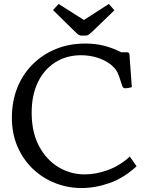

<svg xmlns="http://www.w3.org/2000/svg" viewBox="-20 -1015 750 970"><path d="M392 -65Q323 -65 260 -89.5Q197 -114 147.5 -160.5Q98 -207 69 -273Q40 -339 40 -421Q40 -502 67 -570.5Q94 -639 144.5 -689.5Q195 -740 262.5 -767.5Q330 -795 411 -795Q462 -795 505.5 -784Q549 -773 592 -751H621Q633 -751 634 -740L646 -575Q638 -572 627.5 -570.5Q617 -569 612 -569Q602 -569 598 -580L581 -631Q570 -665 540 -688.5Q510 -712 470.5 -724Q431 -736 390 -736Q316 -736 259 -700Q202 -664 170.5 -597.5Q139 -531 140 -440Q141 -344 178 -275.5Q215 -207 275.5 -170.5Q336 -134 408 -134Q464 -134 524 -155.5Q584 -177 636 -224L670 -175Q606 -116 534 -90.5Q462 -65 392 -65ZM248 -964 276 -995 404 -914 530 -995 558 -963 446 -855Q437 -847 429.5 -841Q422 -835 410 -835H395Q383 -835 375.5 -840.5Q368 -846 359 -855Z"/></svg>

Font: Gowun Batang
Style: Bold
Weight: 700
Designer: Yanghee Ryu
Foundry: Yanghee Ryu
Version: Version 2.000